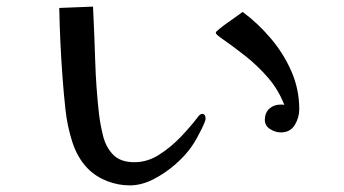

<svg xmlns="http://www.w3.org/2000/svg" viewBox="-20 -603 1040 580"><path d="M601 -246Q601 -239 596.5 -229.5Q592 -220 589 -213Q582 -199 574.5 -185.5Q567 -172 558 -159Q539 -132 508.5 -105.5Q478 -79 442.5 -61Q407 -43 372 -43Q337 -43 303.5 -56Q270 -69 245 -94Q214 -126 198.5 -174Q183 -222 177.5 -274Q172 -326 169 -368Q165 -421 162.5 -474Q160 -527 159 -579L261 -583Q265 -502 267.5 -421Q270 -340 279 -259Q283 -226 291.5 -192Q300 -158 322 -135.5Q344 -113 386 -113Q425 -113 460.5 -135.5Q496 -158 526.5 -190Q557 -222 578 -250Q580 -253 583.5 -256Q587 -259 591 -259Q596 -259 598.5 -255Q601 -251 601 -246ZM884 -273Q884 -248 870.5 -225.5Q857 -203 828 -203Q812 -203 796 -213Q780 -223 780 -241Q780 -262 793.5 -274.5Q807 -287 827 -287Q830 -287 833 -287Q836 -287 839 -286Q821 -332 790 -368Q759 -404 721 -434Q683 -464 644 -491Q641 -493 636.5 -497Q632 -501 632 -505Q632 -507 643 -516Q654 -525 669 -535.5Q684 -546 696.5 -555Q709 -564 713 -567Q759 -533 798 -487Q837 -441 860.5 -387Q884 -333 884 -273Z"/></svg>

Font: Kaisei Decol Medium
Style: Regular
Weight: 500
Designer: Font-Kai, 金井和夫
Foundry: KAZUO KANAI
Version: Version 5.003